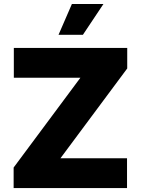

<svg xmlns="http://www.w3.org/2000/svg" viewBox="-20 -949 711 969"><path d="M48.8 -103.5 385.7 -556.6H49.8V-707H622.1V-603.5L285.2 -150.4H621.1V0H48.8ZM342.8 -928.7H502L398.4 -773.4H275.4Z"/></svg>

Font: Pretendard Std Black
Style: Regular
Weight: 900
Designer: Base glyphs from Inter by Rasmus Andersson; Hangeul glyphs from Noto Sans CJK(Source Han Sans) by Jang Soo-young and Kan
Foundry: Kil Hyung-jin
Version: Version 1.309